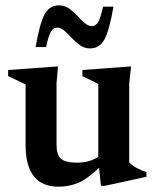

<svg xmlns="http://www.w3.org/2000/svg" viewBox="-20 -688 584 720"><path d="M192 -146Q192 -108 208.5 -93Q225 -78 268 -78Q316 -78 348.5 -100V-373.5L289 -402.5V-425.5L471.5 -439L464.5 -373.5V-79Q475.5 -67.5 493.2 -57.8Q511 -48 529 -43V-25L372.5 9H358.5L351.5 -59Q308 -17 273.8 -2.5Q239.5 12 199 12Q76 12 76 -144.5V-371.5L10.5 -402.5V-425.5L197.5 -439L192 -375.5ZM405.5 -663Q390 -574 371.8 -540.2Q353.5 -506.5 317.5 -506.5Q297 -506.5 280.2 -518.2Q263.5 -530 249.2 -545.5Q235 -561 221.5 -572.8Q208 -584.5 194.5 -584.5Q180.5 -584.5 171.5 -570.2Q162.5 -556 152.5 -511.5H113.5Q129 -600.5 147.2 -634.2Q165.5 -668 201.5 -668Q222 -668 238.8 -656.2Q255.5 -644.5 269.8 -629Q284 -613.5 297.5 -601.8Q311 -590 324.5 -590Q338.5 -590 347.5 -604.2Q356.5 -618.5 366.5 -663Z"/></svg>

Font: Newsreader Text SemiBold
Style: Regular
Weight: 600
Designer: Hugues Gentile
Foundry: Production Type
Version: Version 1.001